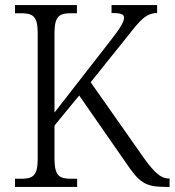

<svg xmlns="http://www.w3.org/2000/svg" viewBox="-20 -734 686 754"><path d="M39 0H283V-32H260C214 -32 194 -42 194 -111V-241L291 -359L473 -97C528 -16 549 0 633 0H646V-33H643C612 -33 586 -56 544 -115L336 -411L478 -588C529 -653 552 -682 597 -683V-714H418V-683C452 -683 467 -679 467 -665C467 -648 455 -627 412 -572L194 -292V-604C194 -672 214 -682 259 -682H282V-714H39V-682H62C107 -682 128 -672 128 -606V-108C128 -42 107 -32 62 -32H39Z"/></svg>

Font: Noto Serif Thai SemiCondensed Light
Style: Regular
Weight: 300
Width: 4
Designer: Monotype Design Team
Foundry: Monotype Imaging Inc.
Version: Version 2.002